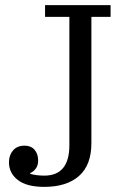

<svg xmlns="http://www.w3.org/2000/svg" viewBox="-20 -718 498 750"><path d="M153 12Q84 12 49.5 -15Q15 -42 15 -84Q15 -112 31 -130.5Q47 -149 76 -149Q101 -149 115 -133Q129 -117 129 -91Q129 -71 119 -58.5Q109 -46 98 -42V-39Q108 -36 122 -34Q136 -32 153 -32Q251 -32 251 -151V-652H156V-698H412V-652H337V-159Q337 -73 288.5 -30.5Q240 12 153 12Z"/></svg>

Font: IBM Plex Serif
Style: Regular
Weight: 400
Designer: Mike Abbink, Paul van der Laan, Pieter van Rosmalen
Foundry: Bold Monday
Version: Version 2.6